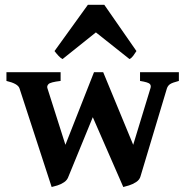

<svg xmlns="http://www.w3.org/2000/svg" viewBox="-20 -749 757 784"><path d="M190.9 14.6 59.6 -388.2Q53.2 -407.7 6.3 -418.5V-454.1H227.5V-418.5Q185.5 -413.6 178 -405.5Q170.4 -397.5 173.8 -388.2L247.1 -157.7L363.8 -454.1H401.4L523.9 -157.7L594.2 -388.2Q598.1 -399.4 591.8 -406.2Q585.4 -413.1 551.8 -418.5V-454.1H710.4V-418.5Q683.6 -411.6 674.6 -405.5Q665.5 -399.4 661.6 -388.2L553.7 -28.8Q549.8 -14.6 535.9 -5.6Q522 3.4 506.8 8.1Q491.7 12.7 483.4 14.6L358.9 -270.5L259.8 -28.8Q254.9 -13.7 241.7 -4.9Q228.5 3.9 214.1 8.3Q199.7 12.7 190.9 14.6ZM235.4 -507.8Q227.5 -511.7 218.5 -521.5Q209.5 -531.2 202.6 -540.5L338.9 -729.5H405.8L537.1 -540.5Q531.2 -531.2 524.2 -521.5Q517.1 -511.7 508.8 -507.8L371.6 -616.7Z"/></svg>

Font: David Libre
Style: Bold
Weight: 700
Designer: Ismar David, J. Victor Gaultney, Annie Olsen and Meir Sadan
Foundry: Monotype Imaging Inc. & SIL International
Version: Version 1.100; ttfautohint (v1.8.4.7-5d5b)